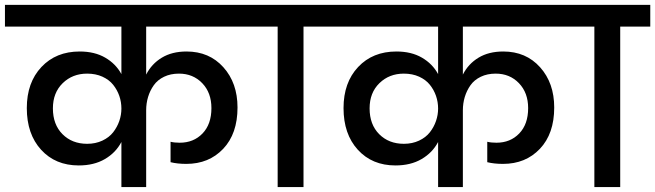

<svg xmlns="http://www.w3.org/2000/svg" viewBox="-44 -760 2662 780"><path d="M449.2 0V-183.1Q426.3 -139.6 382.1 -113.8Q337.9 -87.9 275.9 -87.9Q181.2 -87.9 123 -151.6Q64.9 -215.3 64.9 -320.8Q64.9 -424.8 124.3 -487.8Q183.6 -550.8 279.8 -550.8Q340.3 -550.8 383.3 -525.9Q426.3 -501 449.2 -459V-651.9H-23.9V-740.2H1008.8V-651.9H549.8V-457Q571.8 -500.5 613.3 -525.6Q654.8 -550.8 713.9 -550.8Q806.2 -550.8 863.5 -486.8Q920.9 -422.9 920.9 -323.2Q920.9 -216.8 862.8 -155.5Q804.7 -94.2 712.9 -94.2Q676.8 -94.2 648.9 -101.1V-184.1Q664.1 -180.2 686 -180.2Q742.7 -180.2 778.8 -217.8Q814.9 -255.4 814.9 -320.8Q814.9 -383.3 777.6 -422.1Q740.2 -460.9 683.1 -460.9Q648.9 -460.9 622.6 -448.2Q596.2 -435.5 580.8 -413.8Q565.4 -392.1 557.6 -366.2Q549.8 -340.3 549.8 -312V0ZM310.1 -175.8Q344.2 -175.8 371.8 -188.7Q399.4 -201.7 415.8 -222.7Q432.1 -243.7 440.7 -268.6Q449.2 -293.5 449.2 -318.8Q449.2 -345.7 440.7 -370.4Q432.1 -395 415.8 -415.5Q399.4 -436 372.1 -448.5Q344.7 -460.9 310.1 -460.9Q250.5 -460.9 210.7 -422.1Q170.9 -383.3 170.9 -319.8Q170.9 -253.9 210 -214.8Q249 -175.8 310.1 -175.8Z M1084 0V-651.9H961.9V-740.2H1311V-651.9H1189V0Z M1735.8 0V-183.1Q1712.9 -139.6 1668.7 -113.8Q1624.5 -87.9 1562.5 -87.9Q1467.8 -87.9 1409.7 -151.6Q1351.6 -215.3 1351.6 -320.8Q1351.6 -424.8 1410.9 -487.8Q1470.2 -550.8 1566.4 -550.8Q1627 -550.8 1669.9 -525.9Q1712.9 -501 1735.8 -459V-651.9H1262.7V-740.2H2295.4V-651.9H1836.4V-457Q1858.4 -500.5 1899.9 -525.6Q1941.4 -550.8 2000.5 -550.8Q2092.8 -550.8 2150.1 -486.8Q2207.5 -422.9 2207.5 -323.2Q2207.5 -216.8 2149.4 -155.5Q2091.3 -94.2 1999.5 -94.2Q1963.4 -94.2 1935.5 -101.1V-184.1Q1950.7 -180.2 1972.7 -180.2Q2029.3 -180.2 2065.4 -217.8Q2101.6 -255.4 2101.6 -320.8Q2101.6 -383.3 2064.2 -422.1Q2026.9 -460.9 1969.7 -460.9Q1935.5 -460.9 1909.2 -448.2Q1882.8 -435.5 1867.4 -413.8Q1852.1 -392.1 1844.2 -366.2Q1836.4 -340.3 1836.4 -312V0ZM1596.7 -175.8Q1630.9 -175.8 1658.4 -188.7Q1686 -201.7 1702.4 -222.7Q1718.8 -243.7 1727.3 -268.6Q1735.8 -293.5 1735.8 -318.8Q1735.8 -345.7 1727.3 -370.4Q1718.8 -395 1702.4 -415.5Q1686 -436 1658.7 -448.5Q1631.3 -460.9 1596.7 -460.9Q1537.1 -460.9 1497.3 -422.1Q1457.5 -383.3 1457.5 -319.8Q1457.5 -253.9 1496.6 -214.8Q1535.6 -175.8 1596.7 -175.8Z M2370.6 0V-651.9H2248.5V-740.2H2597.7V-651.9H2475.6V0Z"/></svg>

Font: SVN-Poppins Medium
Style: Regular
Weight: 500
Designer: Ninad Kale (Devanagari), Jonny Pinhorn (Latin)
Foundry: Indian Type Foundry
Version: Version 3.002 2017